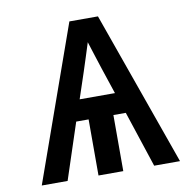

<svg xmlns="http://www.w3.org/2000/svg" viewBox="-81 -818 913 900"><g transform="rotate(-10 375.0 -367.5)"><path d="M46 0 307 -735H443L704 0H581L493 -267H434V0H316V-267H257L169 0ZM459 -367 418 -490Q407 -523 396.5 -556.5Q386 -590 375 -624Q364 -590 353.5 -556.5Q343 -523 332 -490L291 -367Z"/></g></svg>

Font: Iosevka Aile
Style: Bold
Weight: 700
Designer: Belleve Invis
Foundry: Belleve Invis
Version: Version 28.0.1; ttfautohint (v1.8.4)